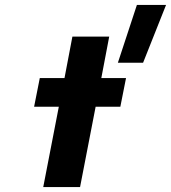

<svg xmlns="http://www.w3.org/2000/svg" viewBox="-20 -757 692 777"><path d="M155 0 218 -325H118L141 -441H241L273 -609H422L390 -441H490L467 -325H367L304 0ZM457 -503 534 -737H652L559 -503Z"/></svg>

Font: Teachers
Style: Italic
Weight: 400
Italic angle: -11°
Designer: Alfredo Marco Pradil, Chank Diesel
Version: Version 1.001